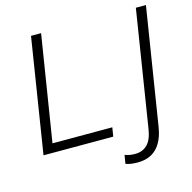

<svg xmlns="http://www.w3.org/2000/svg" viewBox="-125 -830 1142 1141"><g transform="rotate(-15 446.5 -259.5)"><path d="M53 0 165 -705H227L123 -55H491L482 0ZM583 186Q567 186 548 184Q529 182 510 175L519 122Q537 129 552.5 131Q568 133 582 133Q628 133 657 104Q686 75 696 12L810 -705H872L757 16Q748 71 726 109Q704 147 668.5 166.5Q633 186 583 186Z"/></g></svg>

Font: Mulish ExtraLight Light
Style: Italic
Weight: 300
Italic angle: -9°
Version: Version 3.603